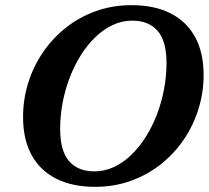

<svg xmlns="http://www.w3.org/2000/svg" viewBox="-20 -703 801 736"><path d="M210.6 -209.3Q210.6 -124.2 244.9 -85.1Q279.2 -46.1 341.7 -46.1Q380.7 -46.1 416.3 -62.6Q451.9 -79.1 482.8 -108.8Q513.7 -138.5 538.6 -178Q563.6 -217.5 581.4 -263.9Q599.2 -310.3 608.7 -360.5Q618.3 -410.6 618.3 -460.7Q618.3 -545.8 584 -584.9Q549.7 -623.9 487.2 -623.9Q448.3 -623.9 412.7 -607.4Q377 -590.9 346.1 -561.2Q315.2 -531.5 290.2 -492Q265.3 -452.5 247.5 -406.1Q229.7 -359.7 220.1 -309.6Q210.6 -259.6 210.6 -209.3ZM760.5 -415.8Q760.5 -347.5 740.5 -284.1Q720.6 -220.6 683.5 -166.5Q646.4 -112.5 594.8 -72Q543.2 -31.6 480 -9.2Q416.8 13.2 344.7 13.2Q256.5 13.2 194.7 -18.4Q132.9 -50 100.6 -109.7Q68.4 -169.5 68.4 -254.2Q68.4 -322.5 88.3 -385.9Q108.3 -449.4 145.4 -503.5Q182.5 -557.5 234.1 -598Q285.6 -638.4 348.8 -660.8Q412 -683.2 484.2 -683.2Q572.7 -683.2 634.3 -651.6Q696 -620 728.3 -560.3Q760.5 -500.7 760.5 -415.8Z"/></svg>

Font: Newsreader Text
Style: Italic
Weight: 400
Italic angle: -17°
Designer: Hugues Gentile
Foundry: Production Type
Version: Version 1.001